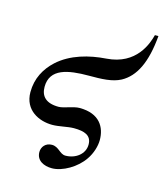

<svg xmlns="http://www.w3.org/2000/svg" viewBox="-99 -534 681 795"><g transform="rotate(15 241.0 -136.5)"><path d="M467 -458C457 -420 425 -321 298 -312C226 -307 149 -287 94 -237C56 -202 30 -156 30 -97C30 -19 96 11 152 11C182 11 216 1 243 1C289 1 319 12 319 51C319 92 281 120 238 120C213 120 203 91 173 91C146 91 130 111 130 133C130 170 163 185 197 185C242 185 301 151 331 106C349 80 359 47 359 21C359 -33 331 -86 244 -86C217 -86 181 -68 158 -68C104 -68 81 -93 81 -133C81 -212 158 -225 246 -225C301 -225 346 -226 382 -245C439 -276 472 -343 482 -458Z"/></g></svg>

Font: XITS
Style: Italic
Weight: 400
Italic angle: -16.33°
Designer: MicroPress Inc., with final additions and corrections provided by Coen Hoffman, Elsevier (retired)
Version: Version 1.302